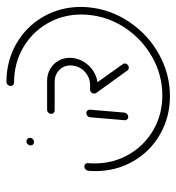

<svg xmlns="http://www.w3.org/2000/svg" viewBox="5 -564 559 609"><g transform="rotate(-90 284.5 -259.5)"><path d="M218.5 -132.2Q213.7 -132.2 210.4 -135.7Q207 -139.3 207.8 -144.4L217 -253.3Q217.8 -258.5 221.5 -261.9Q225.2 -265.2 230 -265.2Q235.2 -265.2 238.3 -261.7Q241.5 -258.1 241.1 -253.3L231.9 -144.4Q231.1 -139.3 227.2 -135.7Q223.3 -132.2 218.5 -132.2ZM387.8 -142.6Q387 -137.4 383.3 -133.9Q379.6 -130.4 374.8 -130.4Q368.9 -130.4 365.6 -134.8L294.1 -233.7Q292.2 -236.7 292.2 -241.5Q293 -246.7 296.7 -250Q300.4 -253.3 305.2 -253.3Q310.4 -253.3 314.4 -249.3L385.2 -150Q387.8 -147.4 387.8 -142.6ZM127.8 -441.5Q127.8 -447 131.7 -451.1Q135.6 -455.2 140.7 -455.2Q145.6 -455.2 148.7 -451.9Q151.9 -448.5 151.9 -443.7Q151.9 -438.5 147.8 -434.8Q143.7 -431.1 138.5 -431.1Q133.7 -431.1 130.7 -434.1Q127.8 -437 127.8 -441.5ZM316.3 -506.7Q317 -511.9 320.7 -515.2Q324.4 -518.5 329.3 -518.5Q395.9 -518.5 450.4 -487.2Q504.8 -455.9 535.9 -401.9Q567 -347.8 567 -282.2Q567 -271.1 565.9 -259.3Q559.6 -188.9 519.6 -129.3Q479.6 -69.6 417 -34.8Q354.4 0 284.1 0Q217.4 0 163 -31.3Q108.5 -62.6 77.4 -116.7Q46.3 -170.7 46.3 -236.3Q46.3 -247.8 47.4 -259.3Q48.1 -264.4 52 -268Q55.9 -271.5 60.7 -271.5Q65.6 -271.5 68.9 -268Q72.2 -264.4 71.5 -259.3Q70.7 -252.2 70.7 -238.9Q70.7 -179.3 99.1 -130.2Q127.4 -81.1 176.7 -52.6Q225.9 -24.1 286.3 -24.1Q350.4 -24.1 407 -55.7Q463.7 -87.4 500 -141.3Q536.3 -195.2 541.9 -259.3Q543 -270.4 543 -280.7Q543 -340 514.6 -388.9Q486.3 -437.8 437 -466.1Q387.8 -494.4 327.4 -494.4Q322.2 -494.4 319.1 -498Q315.9 -501.5 316.3 -506.7ZM292.2 -240.7Q292.2 -245.9 296.1 -249.6Q300 -253.3 305.2 -253.3H320Q335.2 -253.3 348.9 -260.9Q362.6 -268.5 371.3 -281.5Q380 -294.4 381.1 -309.6L381.5 -315.2Q381.5 -336.7 366.7 -351.1Q351.9 -365.6 330 -365.6H238.9Q234.1 -365.6 230.9 -368.7Q227.8 -371.9 227.8 -376.7Q227.8 -381.9 231.9 -385.7Q235.9 -389.6 241.1 -389.6H332.2Q353 -389.6 369.6 -380.2Q386.3 -370.7 395.9 -354.3Q405.6 -337.8 405.6 -317.8Q405.6 -294.4 393.5 -274.1Q381.5 -253.7 361.3 -241.5Q341.1 -229.3 318.1 -229.3H303.3Q298.5 -229.3 295.4 -232.6Q292.2 -235.9 292.2 -240.7Z"/></g></svg>

Font: 26F Galaxy Sans Thin
Style: Italic
Weight: 100
Italic angle: -4.99998°
Designer: C₂₉H₂₅N₃O₅
Version: Version 1.200